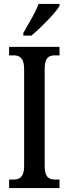

<svg xmlns="http://www.w3.org/2000/svg" viewBox="-20 -951 346 971"><path d="M98 -784V-771H139C189 -813 261 -886 281 -921V-931H175C159 -886 125 -833 98 -784ZM26 0H281V-43H258C227 -43 206 -56 206 -111V-602C206 -659 226 -671 258 -671H281V-714H26V-671H49C78 -671 102 -659 102 -602V-110C102 -55 78 -43 49 -43H26Z"/></svg>

Font: Noto Serif Georgian ExtraCondensed Medium
Style: Regular
Weight: 500
Width: 2
Designer: Monotype Design Team, Akaki Razmadze
Foundry: Google LLC
Version: Version 2.003